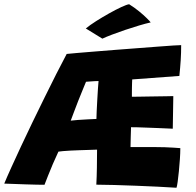

<svg xmlns="http://www.w3.org/2000/svg" viewBox="-30 -862 922 904"><path d="M801 22Q763.5 19.5 713.5 17Q663.5 14.5 610 12.5Q556.5 10.5 507.8 9Q459 7.5 423.5 7.5Q425.5 -30 426.2 -71.8Q427 -113.5 427 -157.5Q411.5 -157 390.2 -156.2Q369 -155.5 346.2 -154.8Q323.5 -154 302.5 -153Q281.5 -152 266.2 -150.5Q251 -149 245 -148Q231.5 -119.5 219 -90.2Q206.5 -61 196.5 -35.5Q186.5 -10 179.5 8Q167 8 142.5 7.5Q118 7 89 6Q60 5 33.5 4Q7 3 -10 2.5Q2.5 -28 23 -73Q43.5 -118 68.8 -172.5Q94 -227 122.5 -285.5Q151 -344 179.5 -402.2Q208 -460.5 234.8 -513.2Q261.5 -566 284 -608Q298 -609.5 332.2 -612.5Q366.5 -615.5 413.5 -619.2Q460.5 -623 513.2 -627.2Q566 -631.5 617.8 -635.2Q669.5 -639 713.5 -642.5Q757.5 -646 786.8 -647.8Q816 -649.5 823 -649.5Q823 -613.5 820.8 -578.2Q818.5 -543 814.5 -504.5L592.5 -488Q592 -483 591.8 -472Q591.5 -461 591.2 -447.8Q591 -434.5 591 -423Q591 -411.5 591 -406.5Q602.5 -406.5 621.8 -406.8Q641 -407 663.8 -407.5Q686.5 -408 709.8 -408.2Q733 -408.5 753 -408.8Q773 -409 786 -409.5L783.5 -256Q776.5 -256.5 756.8 -257.2Q737 -258 710.5 -259.2Q684 -260.5 658 -261.2Q632 -262 612.5 -262.8Q593 -263.5 587 -263Q586.5 -245 585.5 -215.8Q584.5 -186.5 584.5 -169.5Q612.5 -169.5 642 -169.5Q671.5 -169.5 700.5 -169.5Q723.5 -169.5 745.8 -168.8Q768 -168 787 -166.8Q806 -165.5 819 -164.5Q819 -142 817 -112.8Q815 -83.5 812.2 -55.2Q809.5 -27 806.5 -5.8Q803.5 15.5 801 22ZM303 -294Q312.5 -295.5 336.5 -297.2Q360.5 -299 385.8 -300.2Q411 -301.5 424 -302Q424 -313 425.2 -338Q426.5 -363 428 -391.8Q429.5 -420.5 431.2 -445Q433 -469.5 434 -480.5Q427 -480.5 414.8 -479.8Q402.5 -479 391.5 -478.2Q380.5 -477.5 375 -477Q369 -462.5 359 -438.2Q349 -414 338.2 -386.8Q327.5 -359.5 318.2 -334.5Q309 -309.5 303 -294ZM578 -842Q603 -826.5 625 -808.5Q647 -790.5 661.5 -776Q676 -761.5 679.5 -756.5Q657 -751.5 625 -742Q593 -732.5 559 -721Q525 -709.5 496.2 -698.5Q467.5 -687.5 452 -680L374 -728Q393.5 -744 423 -762.8Q452.5 -781.5 483.8 -799Q515 -816.5 540.8 -828.5Q566.5 -840.5 578 -842Z"/></svg>

Font: Grandstander Thin ExtraBold
Style: Regular
Weight: 800
Version: Version 1.200